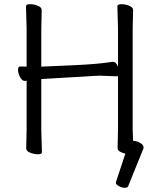

<svg xmlns="http://www.w3.org/2000/svg" viewBox="-20 -725 741 916"><path d="M592 162Q589 171 575.5 171Q562 171 547.5 163Q533 155 533 148.5Q533 142 534 141L578 8Q569 6 560 2Q541 -5 541 -18L543 -107V-362L536 -361L457 -364L434 -363L415 -362Q397 -361 368 -359Q339 -357 306.5 -355.5Q274 -354 229.5 -351Q185 -348 177 -348V-105L180 1Q180 11 161.5 11Q143 11 124 3.5Q105 -4 105 -17L107 -106V-340Q104 -339 99 -339H98Q85 -339 75.5 -357.5Q66 -376 66 -392Q66 -408 77 -408H78L107 -407V-589L104 -695Q104 -705 123 -705Q142 -705 160.5 -697.5Q179 -690 179 -677L177 -588V-407Q178 -407 199.5 -408Q221 -409 334.5 -414Q448 -419 516 -430H519Q534 -430 543 -406V-589L540 -695Q540 -705 559 -705Q578 -705 596.5 -697.5Q615 -690 615 -677L613 -588V-106L615 -53Q632 -53 648.5 -43.5Q665 -34 665 -21Q665 -18 664 -16Z"/></svg>

Font: LXGW WenKai TC
Style: Regular
Weight: 400
Designer: LXGW / Fontworks Inc.
Foundry: LXGW / Fontworks Inc.
Version: Version 1.330